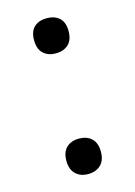

<svg xmlns="http://www.w3.org/2000/svg" viewBox="-86 -548 426 607"><g transform="rotate(-15 127.0 -244.0)"><path d="M71 -442Q71 -471 86.5 -485Q102 -499 127 -499Q153 -499 168.5 -485Q184 -471 184 -442Q184 -413 168.5 -398.5Q153 -384 127 -384Q102 -384 86.5 -398.5Q71 -413 71 -442ZM71 -47Q71 -76 86.5 -90.5Q102 -105 127 -105Q153 -105 168.5 -90.5Q184 -76 184 -47Q184 -19 168.5 -4Q153 11 127 11Q102 11 86.5 -4Q71 -19 71 -47Z"/></g></svg>

Font: Go Noto Current
Style: Regular
Weight: 400
Designer: Monotype Design Team
Foundry: Monotype Imaging Inc.
Version: Version 2.007; ttfautohint (v1.8) -l 8 -r 50 -G 200 -x 14 -D